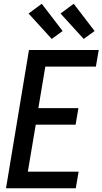

<svg xmlns="http://www.w3.org/2000/svg" viewBox="-20 -1001 545 1021"><path d="M12 0 134 -735H505L490 -647H221L184 -426H397L382 -338H170L128 -88H398L383 0ZM425 -794 302 -929 372 -981 483 -836ZM255 -794 132 -929 202 -981 313 -836Z"/></svg>

Font: Iosevka SS04 Semibold
Style: Italic
Weight: 600
Italic angle: -9°
Monospace: yes
Designer: Belleve Invis
Foundry: Belleve Invis
Version: Version 19.0.0; ttfautohint (v1.8.4)